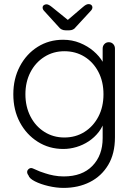

<svg xmlns="http://www.w3.org/2000/svg" viewBox="-20 -717 660 937"><path d="M288 -523Q332 -523 370 -507.5Q408 -492 436.5 -467.5Q465 -443 481 -415.5Q497 -388 497 -363L481 -387V-480Q481 -493 489.5 -502Q498 -511 511 -511Q524 -511 532.5 -502Q541 -493 541 -480V-47Q541 33 508 88Q475 143 418.5 171.5Q362 200 290 200Q255 200 216.5 191Q178 182 150.5 168Q123 154 119 139Q112 130 112.5 121.5Q113 113 121 107Q130 100 141.5 105.5Q153 111 175 120Q184 123 201.5 129Q219 135 242.5 139.5Q266 144 291 144Q381 144 431 92.5Q481 41 481 -43V-139L492 -136Q483 -100 462 -73Q441 -46 413 -27.5Q385 -9 353 0.5Q321 10 289 10Q220 10 164.5 -25Q109 -60 77 -120Q45 -180 45 -257Q45 -333 77 -393.5Q109 -454 164 -488.5Q219 -523 288 -523ZM294 -467Q240 -467 196.5 -439.5Q153 -412 128.5 -364.5Q104 -317 104 -257Q104 -197 128.5 -149Q153 -101 196.5 -73.5Q240 -46 294 -46Q349 -46 392 -73Q435 -100 460 -147.5Q485 -195 485 -257Q485 -319 460 -366.5Q435 -414 392 -440.5Q349 -467 294 -467ZM301 -569Q279 -569 267 -585L196 -663Q188 -671 188 -680Q188 -687 193.5 -691.5Q199 -696 207 -696Q217 -696 233 -683L317 -615L303 -613L385 -683Q393 -690 399.5 -693.5Q406 -697 413 -697Q421 -697 426 -692.5Q431 -688 431 -681Q431 -677 429 -672.5Q427 -668 422 -663L350 -585Q339 -569 317 -569Z"/></svg>

Font: Quicksand Light
Style: Regular
Weight: 400
Version: Version 3.004